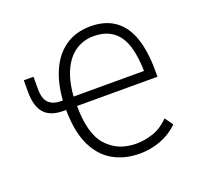

<svg xmlns="http://www.w3.org/2000/svg" viewBox="-96 -597 725 707"><g transform="rotate(-20 267.0 -243.5)"><path d="M338 8Q279 8 233.5 -18Q188 -44 162.5 -99Q137 -154 137 -243L146 -236H127Q76 -236 52 -263Q28 -290 28 -345V-392H66V-344Q66 -306 82.5 -289.5Q99 -273 131 -273H148L137 -259Q140 -331 162.5 -384Q185 -437 226.5 -466Q268 -495 326 -495Q383 -495 421 -468Q459 -441 477 -388.5Q495 -336 495 -260V-236H170L180 -242Q179 -129 222.5 -80Q266 -31 338 -31Q372 -31 405.5 -42.5Q439 -54 467 -83L490 -51Q459 -21 419.5 -6.5Q380 8 338 8ZM325 -457Q284 -457 252 -435Q220 -413 201 -369Q182 -325 179 -259L170 -273H472L456 -257Q456 -364 423.5 -410.5Q391 -457 325 -457Z"/></g></svg>

Font: Nunito Sans 10pt Condensed ExtraLight
Style: Regular
Weight: 250
Width: 3
Designer: Vernon Adams
Foundry: Vernon Adams
Version: Version 3.101;gftools[0.9.27]